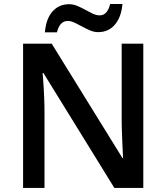

<svg xmlns="http://www.w3.org/2000/svg" viewBox="-20 -930 823 950"><path d="M94.2 0ZM689 0H545.9L194.8 -568.8H190.9L193.4 -537.1Q200.2 -446.3 200.2 -371.1V0H94.2V-713.9H235.8L585.9 -147.9H588.9Q587.9 -159.2 585 -229.7Q582 -300.3 582 -339.8V-713.9H689ZM465.8 -771Q445.3 -771 425.5 -779.5Q405.8 -788.1 386.7 -798.6Q367.7 -809.1 349.6 -817.6Q331.5 -826.2 314.9 -826.2Q275.4 -826.2 261.7 -770H202.1Q208 -837.9 240 -873.5Q272 -909.2 321.8 -909.2Q342.8 -909.2 362.8 -900.6Q382.8 -892.1 401.9 -881.6Q420.9 -871.1 438.7 -862.5Q456.5 -854 473.1 -854Q511.7 -854 524.9 -910.2H585.9Q580.1 -844.7 548.3 -807.9Q516.6 -771 465.8 -771Z"/></svg>

Font: Open Sans Semibold
Style: Regular
Weight: 600
Foundry: Ascender Corporation
Version: Version 1.10